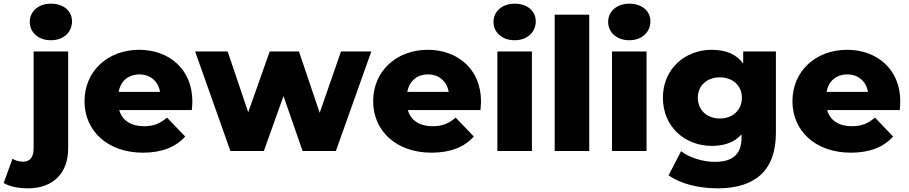

<svg xmlns="http://www.w3.org/2000/svg" viewBox="-114 -822 4947 1045"><path d="M38 203C177 203 257 118 257 -13V-542H69V-14C69 35 47 58 13 58C-9 58 -30 52 -46 42L-94 174C-61 194 -12 203 38 203ZM163 -603C232 -603 278 -647 278 -706C278 -762 232 -802 163 -802C94 -802 48 -759 48 -703C48 -646 94 -603 163 -603Z M532 -322C542 -381 585 -417 645 -417C704 -417 747 -380 757 -322ZM664 9C766 9 842 -21 894 -79L795 -182C758 -150 723 -135 669 -135C599 -135 550 -167 535 -223H930C931 -238 933 -256 933 -270C933 -448 803 -551 643 -551C473 -551 346 -435 346 -271C346 -110 471 9 664 9Z M1429 -299 1533 0H1714L1907 -542H1742L1626 -208L1513 -542H1354L1237 -211L1125 -542H948L1140 0H1322Z M2103 -322C2113 -381 2156 -417 2216 -417C2275 -417 2318 -380 2328 -322ZM2235 9C2337 9 2413 -21 2465 -79L2366 -182C2329 -150 2294 -135 2240 -135C2170 -135 2121 -167 2106 -223H2501C2502 -238 2504 -256 2504 -270C2504 -448 2374 -551 2214 -551C2044 -551 1917 -435 1917 -271C1917 -110 2042 9 2235 9Z M2781 0V-542H2593V0ZM2687 -603C2756 -603 2802 -647 2802 -706C2802 -762 2756 -802 2687 -802C2618 -802 2572 -759 2572 -703C2572 -646 2618 -603 2687 -603Z M3093 0V-742H2905V0Z M3405 0V-542H3217V0ZM3311 -603C3380 -603 3426 -647 3426 -706C3426 -762 3380 -802 3311 -802C3242 -802 3196 -759 3196 -703C3196 -646 3242 -603 3311 -603Z M3804 -177C3735 -177 3684 -222 3684 -290C3684 -357 3735 -401 3804 -401C3873 -401 3924 -357 3924 -290C3924 -222 3873 -177 3804 -177ZM3760 -28C3830 -28 3885 -48 3922 -91V-74C3922 13 3879 59 3777 59C3712 59 3638 36 3593 1L3525 132C3590 179 3689 203 3793 203C3994 203 4109 107 4109 -98V-542H3931V-476C3894 -527 3836 -551 3760 -551C3616 -551 3494 -449 3494 -290C3494 -130 3616 -28 3760 -28Z M4385 -322C4395 -381 4438 -417 4498 -417C4557 -417 4600 -380 4610 -322ZM4517 9C4619 9 4695 -21 4747 -79L4648 -182C4611 -150 4576 -135 4522 -135C4452 -135 4403 -167 4388 -223H4783C4784 -238 4786 -256 4786 -270C4786 -448 4656 -551 4496 -551C4326 -551 4199 -435 4199 -271C4199 -110 4324 9 4517 9Z"/></svg>

Font: Montserrat-Alt1 ExtBd
Style: Regular
Weight: 800
Designer: Differentunic
Foundry: Differentunic
Version: Version 7.222